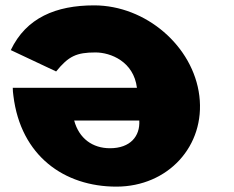

<svg xmlns="http://www.w3.org/2000/svg" viewBox="-20 -682 876 719"><path d="M27.8 -353.1C27.4 -345.6 29.1 -331.9 30.2 -323.1C57.8 -98.1 220.7 16.9 415.7 16.9C609.4 16.9 749.5 -135.6 726.5 -323.1C703.6 -509.4 526.1 -661.9 332.4 -661.9C189.9 -661.9 78 -615.6 20.4 -494.4L190.2 -414.4C236.9 -471.9 266.5 -485.6 337.7 -485.6C394 -485.6 480.6 -451.9 492.8 -353.1ZM501.6 -230.6C505 -171.9 468 -126.9 391.8 -126.9C326.8 -126.9 276.1 -163.1 257.8 -230.6Z"/></svg>

Font: Hussar
Style: BdOpOblOne
Weight: 700
Foundry: Cannot Into Space Fonts
Version: Version 2.00